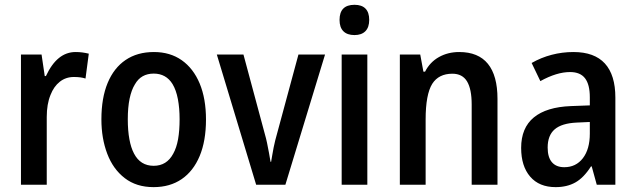

<svg xmlns="http://www.w3.org/2000/svg" viewBox="-20 -766 2634 796"><path d="M66.9 0V-540H152.3L165.5 -450.7H170.4Q193.8 -501 224.4 -525.6Q254.9 -550.3 293.5 -550.3Q308.1 -550.3 321 -548.6Q334 -546.9 348.1 -543.5L334.5 -440.4Q324.2 -443.8 312.5 -445.3Q300.8 -446.8 286.1 -446.8Q252.9 -446.8 228 -427.2Q203.1 -407.7 189.5 -372.6Q181.6 -353.5 177.7 -330.6Q173.8 -307.6 173.8 -281.2V0Z M616.7 9.8Q545.4 9.8 497.1 -27.6Q448.7 -64.9 424.6 -128.7Q400.4 -192.4 400.4 -271Q400.4 -359.9 426.3 -422.1Q452.1 -484.4 500.7 -517.3Q549.3 -550.3 618.2 -550.3Q685.1 -550.3 733.4 -516.4Q781.7 -482.4 807.9 -419.7Q834 -356.9 834 -270.5Q834 -182.1 807.9 -119.4Q781.7 -56.6 733.2 -23.4Q684.6 9.8 616.7 9.8ZM617.2 -78.6Q671.4 -78.6 698.2 -128.9Q711.9 -153.3 718.3 -189Q724.6 -224.6 724.6 -272Q724.6 -317.4 717.5 -355Q710.4 -392.6 695.3 -417.5Q668.5 -460.9 617.2 -460.9Q591.3 -460.9 571.8 -450Q552.2 -439 539.1 -416Q524.9 -393.1 517.3 -356.9Q509.8 -320.8 509.8 -271.5Q509.8 -224.6 516.4 -189Q522.9 -153.3 535.6 -129.4Q562 -78.6 617.2 -78.6Z M1042 0 878.9 -540H989.3L1078.6 -208Q1083 -193.4 1087.2 -173.1Q1091.3 -152.8 1095.2 -132.1Q1099.1 -111.3 1101.6 -95.2H1104Q1106 -106.4 1108.6 -122.3Q1111.3 -138.2 1114.5 -154.8Q1117.7 -171.4 1121.1 -184.1L1217.3 -540H1327.6L1163.1 0Z M1502.9 -540V0H1396.5V-540ZM1449.7 -620.6Q1419.4 -620.6 1403.6 -636.5Q1387.7 -652.3 1387.7 -683.6Q1387.7 -714.8 1403.3 -730.5Q1418.9 -746.1 1449.7 -746.1Q1480 -746.1 1495.4 -730.2Q1510.7 -714.4 1510.7 -683.6Q1510.7 -652.8 1494.9 -636.7Q1479 -620.6 1449.7 -620.6Z M1637.7 0V-540H1722.2L1735.4 -468.8H1742.2Q1762.2 -508.3 1799.6 -529.3Q1836.9 -550.3 1883.8 -550.3Q1962.9 -550.3 2002.7 -501.5Q2042.5 -452.6 2042.5 -356.4V0H1935.5V-333Q1935.5 -396.5 1916.3 -428.5Q1897 -460.4 1855.5 -460.4Q1798.8 -460.4 1772 -418.5Q1744.6 -374.5 1744.6 -270.5V0Z M2531.2 0H2454.1L2433.1 -76.2H2430.2Q2399.9 -28.8 2365.2 -9.5Q2330.6 9.8 2283.7 9.8Q2215.3 9.8 2178 -33.7Q2140.6 -77.1 2140.6 -152.8Q2140.6 -235.8 2193.1 -279.1Q2245.6 -322.3 2347.2 -326.2L2425.3 -329.1V-362.8Q2425.3 -415.5 2405.5 -441.4Q2385.7 -467.3 2343.3 -467.3Q2288.1 -467.3 2220.2 -429.7L2184.1 -504.9Q2223.1 -527.3 2267.1 -538.8Q2311 -550.3 2357.4 -550.3Q2444.3 -550.3 2487.8 -502.7Q2531.2 -455.1 2531.2 -361.3ZM2319.3 -72.8Q2367.7 -72.8 2396.5 -110.1Q2425.3 -147.5 2425.3 -211.9V-260.3L2370.6 -257.8Q2308.6 -254.9 2279.5 -229.7Q2250.5 -204.6 2250.5 -154.3Q2250.5 -113.8 2268.3 -93.3Q2286.1 -72.8 2319.3 -72.8Z"/></svg>

Font: Open Sans
Style: Regular
Weight: 600
Width: 3
Foundry: Ascender Corporation
Version: Version 1.000